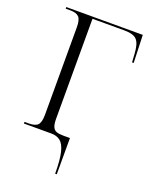

<svg xmlns="http://www.w3.org/2000/svg" viewBox="-167 -805 878 1106"><g transform="rotate(20 272.0 -252.0)"><path d="M311 210Q311 126 300 80.5Q289 35 267 17.5Q245 0 212 0H43V-10H69Q109 -10 124.5 -26.5Q140 -43 140 -89V-626Q140 -671 124.5 -687.5Q109 -704 71 -704H43V-714H512L518 -544H508L505 -592Q502 -654 481.5 -678Q461 -702 403 -702H208V-89Q208 -55 216 -38.5Q224 -22 240 -17Q256 -12 282 -12H321V210Z"/></g></svg>

Font: Noto Serif Display Light
Style: Regular
Weight: 300
Designer: Monotype Design Team
Foundry: Monotype Imaging Inc.
Version: Version 2.009